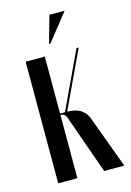

<svg xmlns="http://www.w3.org/2000/svg" viewBox="-103 -702 514 755"><g transform="rotate(-15 153.5 -324.5)"><path d="M145 -226Q140 -245 133.5 -251Q127 -257 118 -257H116V0H38V-495H116V-263H136L245 -495H254L145 -263Q156 -263 168.5 -261Q181 -259 192.5 -253.5Q204 -248 213.5 -238Q223 -228 229 -211L307 0H225ZM145 -539 176 -649H238L151 -539Z"/></g></svg>

Font: Moniqa SemBd Narrow Display
Style: Regular
Weight: 600
Width: 4
Designer: Rajesh Rajput
Foundry: Rajesh Rajput
Version: Version 1.000